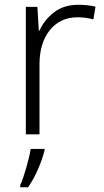

<svg xmlns="http://www.w3.org/2000/svg" viewBox="-20 -561 434 802"><path d="M307.1 -541C267.1 -541 233.4 -530.8 206.1 -509.8C178.7 -488.8 158.2 -462.9 145 -433.1H142.1L136.2 -532.2H87.9V0H145V-292C145 -351.1 159.2 -398.9 188 -435.1C216.8 -470.7 255.4 -488.8 304.2 -488.8C326.7 -488.8 348.6 -485.8 370.1 -480L378.9 -533.2C356.9 -538.6 333 -541 307.1 -541ZM166 61H108.4C101.6 102.1 79.6 181.2 64.5 211.9V221.2H97.2C113.3 198.2 127.4 172.9 139.6 144C151.9 115.2 160.6 89.8 166 67.9Z"/></svg>

Font: Noto Reveo Sans
Style: Regular
Weight: 300
Designer: Monotype Design Team
Foundry: Monotype Imaging Inc.
Version: Version 2.007